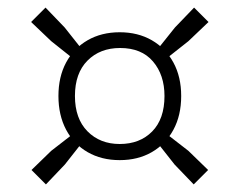

<svg xmlns="http://www.w3.org/2000/svg" viewBox="-20 -623 632 506"><path d="M183.5 -460 115 -514.5 62 -565 100 -603 150.5 -550.5 205.5 -481ZM407.5 -460 385.5 -481 441 -550.5 491.5 -603 529.5 -565 476.5 -514.5ZM490.5 -137 440 -189.5 390 -253 412 -275.5 476.5 -225.5 528.5 -175ZM101 -137 63 -175 115 -225.5 179.5 -275.5 201 -253 151 -189.5ZM295.5 -201Q247.5 -201 211 -222Q174.5 -243 154.2 -281.2Q134 -319.5 134 -370Q134 -420.5 154.2 -458.2Q174.5 -496 211 -517Q247.5 -538 295.5 -538Q343.5 -538 380 -517Q416.5 -496 437 -458.2Q457.5 -420.5 457.5 -370Q457.5 -319 437 -281Q416.5 -243 380 -222Q343.5 -201 295.5 -201ZM295.5 -243.5Q348.5 -243.5 381 -276.5Q413.5 -309.5 413.5 -370Q413.5 -425.5 383.2 -461Q353 -496.5 296.5 -496.5Q243.5 -496.5 210.5 -463.2Q177.5 -430 177.5 -370Q177.5 -310.5 210.5 -277Q243.5 -243.5 295.5 -243.5Z"/></svg>

Font: Encode Sans SC SemiExpanded Light
Style: Regular
Weight: 300
Width: 6
Designer: Multiple Designers
Foundry: Impallari Type
Version: Version 3.002